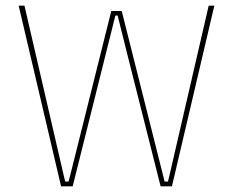

<svg xmlns="http://www.w3.org/2000/svg" viewBox="-20 -659 824 679"><path d="M237 0H196L46 -639H66.5L205.5 -38L210.5 -17H222.5L228 -38L373.5 -620H410.5L557 -37.5L562 -17H574L579 -37.5L718 -639H738L588 0H548L437.5 -438L396 -604H388L346.5 -438Z"/></svg>

Font: Anek Devanagari Medium Thin
Style: Regular
Weight: 250
Version: Version 1.003